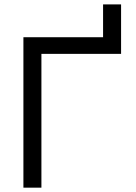

<svg xmlns="http://www.w3.org/2000/svg" viewBox="-20 -865 626 885"><path d="M87.9 0V-693.4H455.1V-844.7H538.1V-616.7H170.9V0Z"/></svg>

Font: Cascadia Code NF SemiLight
Style: Regular
Weight: 350
Monospace: yes
Designer: Aaron Bell
Foundry: Saja Typeworks
Version: Version 2404.023; ttfautohint (v1.8.4)